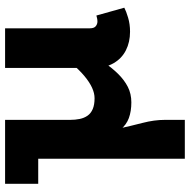

<svg xmlns="http://www.w3.org/2000/svg" viewBox="-16 -494 729 736"><g transform="rotate(-90 348.0 -126.5)"><path d="M323 13Q289 13 263 3.5Q237 -6 219 -28.5Q201 -51 192 -89.5Q183 -128 183 -186V-471H256V-222Q256 -202 259.5 -185Q263 -168 272 -155Q281 -142 297.5 -135Q314 -128 339 -128Q358 -128 379 -137.5Q400 -147 423.5 -166.5Q447 -186 473 -216.5Q499 -247 526 -289V-171Q502 -130 479.5 -96.5Q457 -63 433 -38.5Q409 -14 382.5 -0.5Q356 13 323 13ZM107 218V-471H211V-141Q211 -87 222 -37.5Q233 12 244.5 56.5Q256 101 256 141V218ZM11 -344V-471H218V-344ZM594 8Q554 8 522.5 -8Q491 -24 473 -55.5Q455 -87 455 -132V-471H607V-146Q607 -130 615 -123.5Q623 -117 633 -117Q640 -117 646 -118.5Q652 -120 656 -121L686 -14Q673 -7 648 0.5Q623 8 594 8Z"/></g></svg>

Font: BioRhyme ExtraBold
Style: Regular
Weight: 800
Designer: Aoife Mooney
Foundry: Aoife Mooney Type
Version: Version 1.600;gftools[0.9.33]